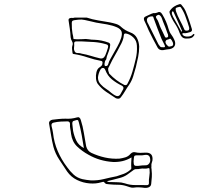

<svg xmlns="http://www.w3.org/2000/svg" viewBox="-20 -837 1040 927"><path d="M882 -651Q869 -650 861 -656.5Q853 -663 848 -676Q839 -702 824 -724Q809 -746 800 -771Q799 -774 798.5 -777Q798 -780 799 -783Q808 -797 820 -805Q832 -813 847 -817Q852 -818 854.5 -815.5Q857 -813 859 -810Q870 -798 876 -784Q882 -770 887 -756Q892 -742 897 -727Q902 -712 906 -698Q910 -686 898 -682Q891 -680 883 -678Q875 -676 866 -677Q861 -677 860 -674Q860 -671 864 -667Q871 -660 886.5 -660.5Q902 -661 909 -668Q911 -670 912.5 -672Q914 -674 917 -672Q920 -671 918.5 -668Q917 -665 915 -663Q907 -650 882 -651ZM882 -689Q897 -689 893 -705Q889 -717 885.5 -729Q882 -741 877 -753Q869 -777 856 -797Q852 -805 846.5 -804Q841 -803 835 -801Q828 -799 828 -794Q828 -789 829 -784Q837 -761 848.5 -739.5Q860 -718 870 -695Q872 -689 882 -689ZM856 -684Q857 -684 857 -684.5Q857 -685 858 -685Q858 -687 858.5 -688Q859 -689 858 -690Q848 -713 838 -735Q828 -757 818 -779Q816 -783 813 -782Q810 -781 810 -777Q809 -771 811.5 -765.5Q814 -760 816 -755Q826 -737 836 -719.5Q846 -702 856 -684ZM722 -774Q727 -773 731 -774Q735 -775 739 -776Q754 -785 764 -767Q784 -734 794 -697Q798 -682 807 -670Q816 -658 822 -644Q829 -628 823.5 -616Q818 -604 800 -600Q792 -599 784 -598Q776 -597 768 -595Q749 -593 741 -607Q730 -627 719 -648Q708 -669 698 -690Q693 -702 687.5 -714.5Q682 -727 676 -739Q671 -753 684 -758Q694 -762 703.5 -767Q713 -772 722 -774ZM792 -663Q791 -667 791 -670Q791 -673 789 -675Q784 -690 778.5 -704.5Q773 -719 767 -733Q764 -740 762 -747Q760 -754 755 -760Q748 -767 743 -765Q737 -763 734 -759Q731 -755 735 -749Q743 -738 747 -725.5Q751 -713 756 -702Q761 -692 766 -681.5Q771 -671 776 -660Q778 -654 787 -656Q792 -658 792 -663ZM765 -609Q782 -606 774 -621Q771 -628 767 -635Q763 -642 760 -649Q750 -673 741 -697.5Q732 -722 723 -746Q722 -751 720 -755Q718 -759 712 -758Q680 -755 693 -726Q694 -725 695 -723Q696 -721 697 -719Q709 -695 721 -671Q733 -647 745 -623Q749 -617 753 -612.5Q757 -608 765 -609ZM399 -752Q426 -743 454 -738.5Q482 -734 510 -729Q525 -726 540 -721.5Q555 -717 566 -706Q584 -690 608 -681Q631 -673 641 -654Q651 -635 652 -612Q652 -587 647 -562Q642 -537 636 -513Q630 -491 623 -468.5Q616 -446 603 -427Q593 -413 584 -397.5Q575 -382 564 -368Q559 -361 552 -360.5Q545 -360 539 -363Q515 -378 492 -394Q469 -410 452 -432Q445 -442 443.5 -457.5Q442 -473 445.5 -488Q449 -503 458 -510Q466 -515 470.5 -520Q475 -525 475 -535Q475 -542 468 -543Q435 -549 402.5 -560Q370 -571 337 -576Q330 -576 330 -583Q329 -591 328 -599.5Q327 -608 329 -615Q334 -627 328 -637Q322 -647 321 -657Q320 -678 317 -698.5Q314 -719 311 -739Q310 -748 320 -750Q325 -751 330.5 -750.5Q336 -750 340 -752ZM380 -648Q393 -650 407.5 -647.5Q422 -645 436 -645Q470 -644 505 -631Q513 -627 512 -619Q511 -605 506 -591.5Q501 -578 496 -565Q495 -563 495 -560.5Q495 -558 494 -555Q493 -549 490.5 -547Q488 -545 487 -541Q486 -535 485 -531.5Q484 -528 485 -523Q485 -518 491 -518Q497 -518 499.5 -521.5Q502 -525 503 -529Q506 -541 512.5 -551.5Q519 -562 524 -572Q535 -592 546.5 -612Q558 -632 565 -654Q571 -674 566.5 -685.5Q562 -697 545 -705Q539 -707 533.5 -709.5Q528 -712 523 -713Q497 -720 470.5 -723.5Q444 -727 418 -734Q404 -737 389 -740.5Q374 -744 358 -742Q333 -740 329 -735.5Q325 -731 327 -707V-701Q329 -689 329 -684Q329 -679 333 -662Q333 -661 333.5 -659Q334 -657 334 -655Q334 -649 336.5 -648.5Q339 -648 343 -648Q351 -647 360.5 -647.5Q370 -648 380 -648ZM507 -482Q524 -464 542 -450.5Q560 -437 580 -427Q592 -423 596 -434Q611 -462 619.5 -491.5Q628 -521 635 -551Q643 -583 641 -616Q640 -641 623.5 -656.5Q607 -672 589 -675Q579 -677 578 -668Q577 -654 572 -641Q567 -628 560 -616Q548 -592 534.5 -569Q521 -546 510 -522Q505 -511 504 -510.5Q503 -510 502 -505Q502 -502 503 -494Q504 -493 505 -489.5Q506 -486 507 -482ZM816 -623Q816 -632 809.5 -642Q803 -652 800 -650Q795 -647 788 -645.5Q781 -644 779 -636Q778 -629 785.5 -620Q793 -611 798 -612Q804 -613 809.5 -614.5Q815 -616 816 -623ZM377 -637H348Q338 -637 338 -628Q339 -618 337.5 -607.5Q336 -597 341 -588Q345 -581 354.5 -581Q364 -581 371 -579Q372 -579 372.5 -578.5Q373 -578 374 -578Q397 -574 418 -567.5Q439 -561 460 -556Q479 -550 488 -569Q492 -578 495 -587Q498 -596 501 -606Q506 -621 490 -624Q462 -632 434 -634Q406 -636 377 -637ZM453 -463Q453 -443 467 -429Q478 -417 491.5 -408.5Q505 -400 517 -389Q536 -374 545.5 -373Q555 -372 561 -381.5Q567 -391 574 -405Q574 -405 574.5 -405.5Q575 -406 575 -407Q579 -417 569 -423Q542 -436 520.5 -453.5Q499 -471 488 -500Q484 -509 477 -509Q470 -509 465 -501Q455 -483 453 -463ZM711 -30Q710 -26 711 -24.5Q712 -23 712 -15Q714 1 713 17.5Q712 34 710 51Q709 61 700.5 66Q692 71 678 70Q665 68 651.5 67.5Q638 67 624 69Q615 70 606 66.5Q597 63 589 61Q570 55 549.5 55Q529 55 509 53Q502 52 495.5 51.5Q489 51 484 44Q482 40 477.5 41Q473 42 469 43Q444 51 412.5 48.5Q381 46 352 32Q323 18 304 -9Q285 -38 266 -66.5Q247 -95 238 -128Q231 -156 226.5 -184Q222 -212 217 -240Q216 -248 221 -253Q226 -258 233 -259Q249 -261 264.5 -262.5Q280 -264 296 -264Q324 -262 351 -270Q365 -275 370 -258Q380 -227 385 -195Q390 -163 396 -131Q402 -108 421 -99Q453 -84 487 -76.5Q521 -69 556 -71Q571 -73 585.5 -77.5Q600 -82 610 -94Q621 -105 632 -102Q645 -99 657 -99Q669 -99 681 -100Q721 -102 716 -62Q715 -58 713 -52Q711 -44 711 -44Q711 -44 711 -38ZM385 -122Q380 -154 374.5 -184.5Q369 -215 361 -245Q360 -250 358 -254.5Q356 -259 348 -257Q341 -255 335 -253Q329 -251 329 -240Q330 -231 331 -222Q332 -213 333 -205Q338 -180 348.5 -158Q359 -136 385 -122ZM615 -77Q593 -64 570.5 -59Q548 -54 525 -55Q494 -57 464.5 -65.5Q435 -74 407 -90Q376 -107 352 -130Q328 -153 323 -191Q322 -203 319.5 -214.5Q317 -226 318 -238Q318 -250 307 -251Q290 -251 273 -250Q256 -249 239 -245Q226 -242 229 -228Q231 -220 233 -211.5Q235 -203 236 -195Q241 -149 258.5 -108Q276 -67 304 -30Q318 -10 335.5 6Q353 22 378 28Q397 32 419 34Q451 35 481.5 27.5Q512 20 543 14Q560 9 577 2.5Q594 -4 608 -16Q610 -18 612.5 -20.5Q615 -23 614 -27Q613 -38 613.5 -50.5Q614 -63 615 -77ZM625 -56Q625 -43 629 -39Q633 -35 646 -36Q666 -39 684 -39Q694 -39 700.5 -48Q707 -57 705 -70Q703 -92 680 -89Q665 -86 654 -87Q633 -88 629.5 -84.5Q626 -81 625 -59ZM496 38Q503 42 508 42Q513 42 517 42Q534 43 550 43Q566 43 582 48Q608 57 634.5 56.5Q661 56 688 57Q699 57 699 48Q698 31 701 14Q704 -3 702 -19Q702 -27 696 -25Q686 -22 676 -23Q666 -24 656 -22Q648 -20 639 -20.5Q630 -21 622 -14Q608 -3 593 7Q578 17 559 22Q544 26 528.5 30Q513 34 496 38Z"/></svg>

Font: Rock 3D
Style: Regular
Weight: 400
Version: Version 1.000